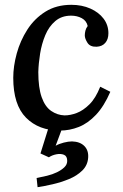

<svg xmlns="http://www.w3.org/2000/svg" viewBox="-20 -531 511 797"><path d="M276 -511Q320 -511 355 -495.5Q390 -480 410 -453.5Q430 -427 430 -393Q430 -368 417 -353Q404 -338 381 -337Q354 -336 343 -353.5Q332 -371 332 -384Q332 -393 334.5 -403.5Q337 -414 344 -423Q339 -445 319.5 -455.5Q300 -466 275 -466Q236 -466 209.5 -443.5Q183 -421 168 -385Q153 -349 146.5 -308.5Q140 -268 139 -232Q139 -167 153 -127.5Q167 -88 192.5 -70.5Q218 -53 248 -52Q272 -52 298.5 -62Q325 -72 351 -97.5Q377 -123 396 -171L438 -150Q412 -90 378.5 -54.5Q345 -19 307 -4Q269 11 229 11Q141 11 88 -42.5Q35 -96 35 -208Q35 -256 49.5 -309Q64 -362 93.5 -408Q123 -454 168.5 -482.5Q214 -511 276 -511ZM136 246 132 208Q153 204 175.5 198.5Q198 193 216.5 184Q235 175 247 163.5Q259 152 259 137Q259 117 245.5 111.5Q232 106 214 109.5Q196 113 183 122L148 106L184 -9H242L211 74Q225 66 244.5 61Q264 56 279 56Q312 57 330 75Q348 93 346 123Q344 155 321.5 177Q299 199 266 212.5Q233 226 198 234Q163 242 136 246Z"/></svg>

Font: Lora Medium
Style: Italic
Weight: 500
Italic angle: -3°
Designer: Olga Karpushina, Alexei Vanyashin (Cyrillic)
Foundry: Cyreal
Version: Version 3.004